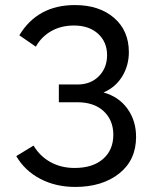

<svg xmlns="http://www.w3.org/2000/svg" viewBox="-20 -738 604 766"><path d="M279.8 7.8Q202.6 7.8 140.9 -24.4Q79.1 -56.6 44.9 -115.2L113.8 -157.2Q139.2 -114.7 181.4 -91.3Q223.6 -67.9 277.8 -67.9Q350.1 -67.9 391.1 -103.8Q432.1 -139.6 432.1 -200.2Q432.1 -258.3 393.8 -294.2Q355.5 -330.1 288.1 -330.1H214.8V-400.9H289.1Q341.8 -400.9 374.5 -434.1Q407.2 -467.3 407.2 -518.1Q407.2 -570.3 371.3 -603.3Q335.4 -636.2 274.9 -636.2Q223.6 -636.2 184.3 -613.8Q145 -591.3 123 -551.8L57.1 -597.2Q129.9 -717.8 278.8 -717.8Q376 -717.8 435.1 -666.7Q494.1 -615.7 494.1 -529.8Q494.1 -477.1 467.8 -433.6Q441.4 -390.1 393.1 -369.1Q454.1 -352.1 488.5 -304.2Q522.9 -256.3 522.9 -191.9Q522.9 -99.1 455.3 -45.7Q387.7 7.8 279.8 7.8Z"/></svg>

Font: Rawline Medium
Style: Regular
Weight: 500
Designer: Matt McInerney, Pablo Impallari, Rodrigo Fuenzalida
Foundry: Matt McInerney, Pablo Impallari, Rodrigo Fuenzalida
Version: Version 4.020;PS 004.020;hotconv 1.0.88;makeotf.lib2.5.64775